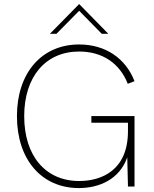

<svg xmlns="http://www.w3.org/2000/svg" viewBox="-20 -925 764 952"><path d="M371 7.5C470 7.5 572.5 -34.5 611 -145L614.5 0H647V-349.5H433V-316.5H614.5V-274.5C614.5 -80 483 -27.5 372.5 -27.5C205.5 -27.5 100 -152.5 100 -349C100 -544 205.5 -669.5 372.5 -669.5C488.5 -669.5 574 -610.5 613.5 -509.5L647 -522.5C603 -635.5 503.5 -704.5 372.5 -704.5C186.5 -704.5 64 -563.5 64 -349C64 -133.5 186.5 7.5 371 7.5ZM227.5 -757.5H260L372.5 -871.5L484.5 -757.5H517L372.5 -905Z"/></svg>

Font: HK Grotesk ExtraLight
Style: Regular
Weight: 200
Designer: Alfredo Marco Pradil
Foundry: Hanken Design Co.
Version: Version 3.001;FEAKit 1.0